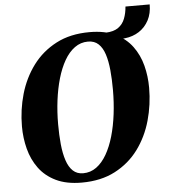

<svg xmlns="http://www.w3.org/2000/svg" viewBox="-59 -921 864 983"><g transform="rotate(-5 373.5 -429.0)"><path d="M321.5 11Q243 11 189 -15.2Q135 -41.5 102.5 -86Q70 -130.5 55.5 -186.5Q41 -242.5 41 -302Q41 -387.5 64.2 -468Q87.5 -548.5 135.2 -612.8Q183 -677 255.8 -715Q328.5 -753 427.5 -753Q506 -753 559.8 -727Q613.5 -701 646 -656.8Q678.5 -612.5 692.8 -557.2Q707 -502 707 -443Q707 -356.5 684 -275Q661 -193.5 613.5 -129.2Q566 -65 493.2 -27Q420.5 11 321.5 11ZM332.5 -36Q370.5 -36 400.8 -58Q431 -80 453.8 -119.5Q476.5 -159 491.5 -211Q506.5 -263 514 -323.5Q521.5 -384 521.5 -448Q521.5 -503 517 -550Q512.5 -597 501.2 -631.8Q490 -666.5 469.2 -686Q448.5 -705.5 415.5 -705.5Q377.5 -705.5 347 -683.2Q316.5 -661 294 -621.8Q271.5 -582.5 256.5 -530.8Q241.5 -479 234 -419.5Q226.5 -360 226.5 -297.5Q226.5 -241.5 231.2 -193.8Q236 -146 247.8 -110.5Q259.5 -75 280.2 -55.5Q301 -36 332.5 -36ZM622.5 -867.5H747Q747 -821 728.8 -786.5Q710.5 -752 678.8 -731.2Q647 -710.5 605.2 -705.8Q563.5 -701 516 -713.5L510.5 -743Q551.5 -744.5 575 -761.2Q598.5 -778 609.2 -805.8Q620 -833.5 622.5 -867.5Z"/></g></svg>

Font: Merriweather 72pt Black
Style: Italic
Weight: 900
Italic angle: -7.8°
Version: Version 2.101